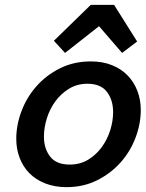

<svg xmlns="http://www.w3.org/2000/svg" viewBox="-20 -759 600 791"><path d="M446 -297Q446 -347 420.5 -380.5Q395 -414 340 -414Q298 -414 264.5 -393.5Q231 -373 208 -341.5Q185 -310 173 -271.5Q161 -233 161 -196Q161 -147 186.5 -114Q212 -81 267 -81Q310 -81 343 -101Q376 -121 399 -152.5Q422 -184 434 -222Q446 -260 446 -297ZM47 -187Q47 -244 68.5 -301Q90 -358 130 -403.5Q170 -449 227 -477.5Q284 -506 354 -506Q403 -506 441.5 -490.5Q480 -475 506 -448Q532 -421 546 -384.5Q560 -348 560 -306Q560 -249 538.5 -192Q517 -135 477 -90Q437 -45 380.5 -16.5Q324 12 254 12Q205 12 166 -3.5Q127 -19 101 -45.5Q75 -72 61 -108.5Q47 -145 47 -187ZM388 -651 248 -541 202 -591 354 -739H450L545 -588L483 -541Z"/></svg>

Font: Codetta
Style: Bold Italic
Weight: 700
Italic angle: -11°
Designer: Ulrich Proeller
Foundry: PROSA GmbH
Version: Version 2.00;September 29, 2018;FontCreator 11.5.0.2427 64-b